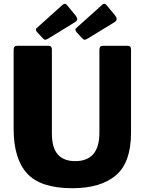

<svg xmlns="http://www.w3.org/2000/svg" viewBox="-20 -984 764 1014"><path d="M362 10Q195 10 123.5 -67.5Q52 -145 52 -304V-721Q52 -742 70 -742H237Q254 -742 254 -723V-280Q254 -203 285.5 -168Q317 -133 377 -133Q505 -133 505 -283V-721Q505 -742 523 -742H656Q672 -742 672 -723V-284Q672 -126 592 -58Q512 10 362 10ZM380 -901Q388 -889 388 -883Q388 -875 376 -867L236 -781Q224 -774 219 -774Q213 -774 207 -781L177 -813Q170 -820 170 -828Q170 -833 174 -836L311 -959Q318 -964 322 -964Q328 -964 333 -958ZM589 -901Q596 -891 596 -883Q596 -874 585 -867L444 -781Q432 -774 427 -774Q421 -774 415 -781L385 -813Q378 -822 378 -827Q378 -833 383 -836L520 -959Q525 -964 531 -964Q536 -964 542 -958Z"/></svg>

Font: Libre Franklin ExtraBold
Style: Regular
Weight: 800
Designer: Pablo Impallari, Rodrigo Fuenzalida
Foundry: Impallari Type
Version: Version 1.002; ttfautohint (v1.5)